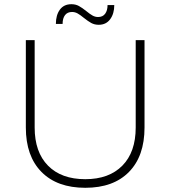

<svg xmlns="http://www.w3.org/2000/svg" viewBox="-20 -890 811 914"><path d="M386 -37Q499 -37 562.5 -101.5Q626 -166 626 -283V-699H668V-283Q668 -147 594 -71.5Q520 4 386 4Q252 4 177.5 -71.5Q103 -147 103 -283V-699H145V-283Q145 -166 208.5 -101.5Q272 -37 386 -37ZM450 -772Q430 -772 414.5 -780.5Q399 -789 379 -805Q362 -819 349.5 -826Q337 -833 323 -833Q301 -833 289.5 -818Q278 -803 278 -776H246Q246 -818 265 -844Q284 -870 320 -870Q340 -870 355.5 -861.5Q371 -853 391 -837Q408 -823 420.5 -816Q433 -809 447 -809Q469 -809 480.5 -824.5Q492 -840 492 -866H524Q524 -825 504.5 -798.5Q485 -772 450 -772Z"/></svg>

Font: Montserrat arm2 ExtraLight
Style: Regular
Weight: 275
Designer: Julieta Ulanovsky
Foundry: Julieta Ulanovsky
Version: Version 6.000